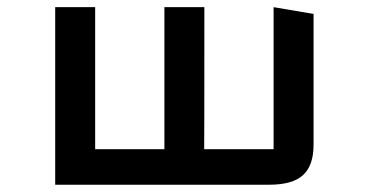

<svg xmlns="http://www.w3.org/2000/svg" viewBox="-20 -508 1014 528"><path d="M541.5 -97.7H732.4V-488.3L842.3 -469.7V-109.9Q842.3 -53.2 813.5 -26.6Q784.7 0 720.2 0H131.8V-488.3H241.7V-97.7H432.1V-488.3H542Q542 -101.6 541.5 -97.7Z"/></svg>

Font: Squarish Sans CT
Style: Regular
Weight: 400
Version: Version 0.9